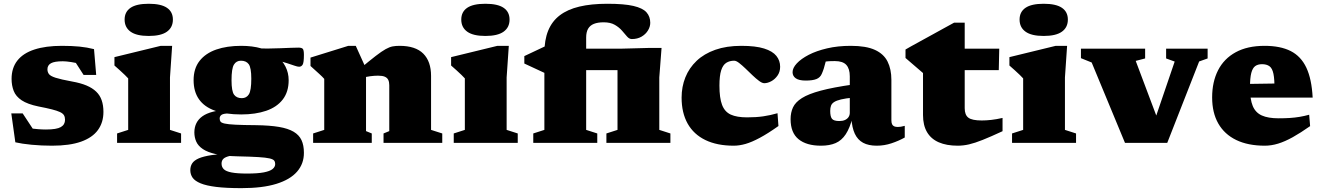

<svg xmlns="http://www.w3.org/2000/svg" viewBox="-20 -759 7026 1020"><path d="M308.5 -515.5Q362 -515.5 402.2 -511.5Q442.5 -507.5 479.5 -498L491 -361H424L347.5 -480L414 -417Q387 -425 359 -429.2Q331 -433.5 314 -433.5Q269.5 -433.5 250.8 -423Q232 -412.5 232 -391Q232 -376.5 239.8 -365.8Q247.5 -355 275.2 -346Q303 -337 363 -326Q408 -318 439.5 -304.8Q471 -291.5 491 -272.2Q511 -253 520.2 -226.2Q529.5 -199.5 529.5 -164.5Q529.5 -108.5 500.2 -68.2Q471 -28 410.8 -6.5Q350.5 15 256.5 15Q200 15 147.8 10Q95.5 5 61.5 -3L40 -156.5H100.5L188.5 -23L103.5 -83Q118 -80 138.8 -77.2Q159.5 -74.5 182 -72.8Q204.5 -71 224 -71Q281 -71 303.2 -84Q325.5 -97 325.5 -122.5Q325.5 -137 319.8 -146.8Q314 -156.5 298.5 -163.8Q283 -171 255.5 -178Q228 -185 184 -193.5Q126 -205.5 95 -226.2Q64 -247 52.8 -276Q41.5 -305 41.5 -340Q41.5 -398 72.2 -437.2Q103 -476.5 163 -496Q223 -515.5 308.5 -515.5Z M770 -568Q705 -568 673.5 -590.8Q642 -613.5 642 -655Q642 -696 673.5 -717.5Q705 -739 770 -739Q835.5 -739 867 -717.5Q898.5 -696 898.5 -655Q898.5 -613.5 867 -590.8Q835.5 -568 770 -568ZM894.5 -515.5 883 -347.5V-69L942 -50V0H602V-50L661 -69V-342.5Q655 -349.5 643.2 -360.8Q631.5 -372 617.2 -385Q603 -398 588 -411V-455.5L834 -515.5Z M1263 240.5Q1181.5 240.5 1128.8 234Q1076 227.5 1045.8 215Q1015.5 202.5 1003.2 185Q991 167.5 991 145Q991 124 1001.2 108.5Q1011.5 93 1036.2 82.2Q1061 71.5 1104.2 65Q1147.5 58.5 1213.5 55.5H1272V61.5Q1228 63.5 1202.8 69Q1177.5 74.5 1167.2 84.2Q1157 94 1157 110Q1157 128 1168.8 139.8Q1180.5 151.5 1210.2 157.2Q1240 163 1293 163Q1348.5 163 1381.2 156.8Q1414 150.5 1428 139Q1442 127.5 1442 112.5Q1442 101.5 1436.5 94.2Q1431 87 1411.8 82.5Q1392.5 78 1352 75.5Q1311.5 73 1242 71.5Q1172.5 70 1127.8 60Q1083 50 1057.8 33Q1032.5 16 1022.5 -6.8Q1012.5 -29.5 1012.5 -56Q1013 -111 1055.2 -141.2Q1097.5 -171.5 1192 -177L1197.5 -156.5Q1167 -156 1157 -149Q1147 -142 1147 -129.5Q1147 -119.5 1151.5 -113Q1156 -106.5 1174 -102.5Q1192 -98.5 1231.5 -96.5Q1271 -94.5 1341 -94Q1413 -93 1461.8 -84.8Q1510.5 -76.5 1539.8 -59.2Q1569 -42 1581.8 -14.5Q1594.5 13 1594.5 52Q1595 110.5 1558.2 152.8Q1521.5 195 1448 217.8Q1374.5 240.5 1263 240.5ZM1261.5 -151Q1178.5 -151 1122 -171Q1065.5 -191 1037 -231.8Q1008.5 -272.5 1008.5 -333Q1008.5 -395 1040.2 -435.5Q1072 -476 1128.8 -495.8Q1185.5 -515.5 1261.5 -515.5Q1321 -515.5 1367.8 -502Q1414.5 -488.5 1447 -463.8Q1479.5 -439 1496.5 -405.5Q1513.5 -372 1513.5 -333Q1513.5 -271 1482.2 -230.5Q1451 -190 1394.2 -170.5Q1337.5 -151 1261.5 -151ZM1264.5 -237.5Q1289.5 -237.5 1302.2 -258Q1315 -278.5 1315 -341Q1315 -399 1301.5 -417.8Q1288 -436.5 1260 -436.5Q1235.5 -436.5 1222.8 -415.8Q1210 -395 1210 -332.5Q1210 -274.5 1223.5 -256Q1237 -237.5 1264.5 -237.5ZM1351 -458.5 1339.5 -502.5Q1372.5 -501 1405.8 -501.2Q1439 -501.5 1469.2 -502.8Q1499.5 -504 1524.5 -505Q1549.5 -506 1565.5 -506Q1583.5 -506 1589 -499Q1594.5 -492 1594.5 -467.5Q1594.5 -426.5 1587.8 -415.5Q1581 -404.5 1569 -404.5Q1560.5 -404.5 1545.5 -409.8Q1530.5 -415 1506 -423Q1481.5 -431 1443.8 -440.5Q1406 -450 1351 -458.5Z M1924.5 -395V-62.5L1955 -50V0H1643.5V-50L1702.5 -69V-340Q1693 -351 1676.2 -366.2Q1659.5 -381.5 1629.5 -408.5V-453L1830.5 -515.5H1870ZM2017.5 -50 2048 -62.5V-306.5Q2048 -323.5 2042.5 -334.8Q2037 -346 2024.2 -351.5Q2011.5 -357 1988.5 -357Q1968.5 -357 1946.5 -354Q1924.5 -351 1903 -345L1890 -392Q1942.5 -436 1975.2 -461.2Q2008 -486.5 2028.8 -498Q2049.5 -509.5 2066 -512.5Q2082.5 -515.5 2102.5 -515.5Q2187.5 -515.5 2228.8 -474Q2270 -432.5 2270 -356V-69L2329.5 -50V0H2017.5Z M2558.5 -568Q2493.5 -568 2462 -590.8Q2430.5 -613.5 2430.5 -655Q2430.5 -696 2462 -717.5Q2493.5 -739 2558.5 -739Q2624 -739 2655.5 -717.5Q2687 -696 2687 -655Q2687 -613.5 2655.5 -590.8Q2624 -568 2558.5 -568ZM2683 -515.5 2671.5 -347.5V-69L2730.5 -50V0H2390.5V-50L2449.5 -69V-342.5Q2443.5 -349.5 2431.8 -360.8Q2420 -372 2405.8 -385Q2391.5 -398 2376.5 -411V-455.5L2622.5 -515.5Z M3290 -386.5H2974.5L2872 -372L2765.5 -421.5V-461L2881 -515.5L2995.5 -500.5H3281.5L3433.5 -504.5H3494.5L3482.5 -347.5V-69L3541.5 -50V0H3201.5V-50L3260.5 -69V-415ZM3094 -69 3153 -50V0H2813V-50L2872 -69V-476Q2872 -546.5 2892.2 -596.2Q2912.5 -646 2953.8 -677.5Q2995 -709 3058 -724Q3121 -739 3206.5 -739Q3295.5 -739 3345 -727.5Q3394.5 -716 3414.5 -693.5Q3434.5 -671 3434.5 -638Q3434.5 -617 3422.2 -597Q3410 -577 3388 -564.2Q3366 -551.5 3336.5 -551.5Q3323 -551.5 3311.2 -565Q3299.5 -578.5 3284.5 -596Q3269.5 -613.5 3246.2 -627Q3223 -640.5 3187 -640.5Q3155.5 -640.5 3135 -632.2Q3114.5 -624 3104.2 -606.2Q3094 -588.5 3094 -559.5Z M3918 -515.5Q3994.5 -515.5 4039.5 -501.2Q4084.5 -487 4104.5 -462Q4124.5 -437 4124.5 -404.5Q4124.5 -377.5 4110.8 -357.8Q4097 -338 4077.5 -327.5Q4058 -317 4040 -317Q4029 -317 4012.5 -329.2Q3996 -341.5 3977.5 -359.2Q3959 -377 3940.5 -394.8Q3922 -412.5 3906.5 -424.5Q3891 -436.5 3880.5 -436.5Q3856 -436.5 3838.2 -425.2Q3820.5 -414 3811.2 -385.2Q3802 -356.5 3802 -304Q3802 -238.5 3816 -201.8Q3830 -165 3862.2 -150.2Q3894.5 -135.5 3949 -135.5Q3997 -135.5 4034.8 -141Q4072.5 -146.5 4110.5 -157.5L4115.5 -89.5Q4059 -49.5 4016.5 -26.8Q3974 -4 3941 5.5Q3908 15 3878 15Q3789.5 15 3727.5 -15Q3665.5 -45 3633.2 -102.2Q3601 -159.5 3601 -240.5Q3601 -298 3621 -348Q3641 -398 3680.8 -435.8Q3720.5 -473.5 3780 -494.5Q3839.5 -515.5 3918 -515.5Z M4511.5 -310V-240.5Q4472 -236.5 4448 -230.8Q4424 -225 4411.5 -217Q4399 -209 4394.8 -197.5Q4390.5 -186 4390.5 -170Q4390.5 -139.5 4400 -127.8Q4409.5 -116 4439 -116Q4456.5 -116 4468.8 -121.5Q4481 -127 4487.8 -137Q4494.5 -147 4494.5 -160V-353.5Q4494.5 -394 4476 -414.2Q4457.5 -434.5 4415.5 -434.5Q4391 -434.5 4376.2 -433.2Q4361.5 -432 4351.5 -430L4375.5 -473Q4371 -449.5 4366.2 -430.5Q4361.5 -411.5 4356.8 -396.2Q4352 -381 4346 -367.5Q4337.5 -347 4317.2 -339Q4297 -331 4260.5 -331Q4224.5 -331 4207.5 -343Q4190.5 -355 4190.5 -375.5Q4190.5 -398 4213 -422.2Q4235.5 -446.5 4276.5 -467.8Q4317.5 -489 4374.2 -502.2Q4431 -515.5 4500 -515.5Q4581 -515.5 4628 -494Q4675 -472.5 4695.2 -432Q4715.5 -391.5 4715.5 -334.5V-120Q4715.5 -106.5 4719.2 -98.8Q4723 -91 4730.5 -87.8Q4738 -84.5 4749.5 -84.5Q4757 -84.5 4765.8 -85.8Q4774.5 -87 4786.5 -90.5V-28.5Q4754.5 -10.5 4716.2 2.2Q4678 15 4637.5 15Q4594 15 4565.2 -0.5Q4536.5 -16 4521.2 -48.5Q4506 -81 4503 -132L4510 -138Q4495 -79 4473 -45.8Q4451 -12.5 4419 1.2Q4387 15 4341.5 15Q4264.5 15 4222.2 -19.5Q4180 -54 4180 -126Q4180 -161 4192.8 -188.5Q4205.5 -216 4240.2 -238Q4275 -260 4340.5 -277.5Q4406 -295 4511.5 -310Z M5105 -184Q5105 -148.5 5124.5 -133.8Q5144 -119 5195.5 -119Q5218.5 -119 5245.8 -122Q5273 -125 5306 -132.5V-62Q5242.5 -32.5 5200.5 -15.8Q5158.5 1 5128 8Q5097.5 15 5068 15Q5008.5 15 4967.2 -3Q4926 -21 4904.8 -57.2Q4883.5 -93.5 4883.5 -148V-371L4790.5 -451V-496Q4799 -501.5 4820.2 -513Q4841.5 -524.5 4870.2 -540.5Q4899 -556.5 4931.2 -574Q4963.5 -591.5 4993.8 -608.5Q5024 -625.5 5048.5 -638.5H5105V-490ZM5013.5 -386.5 5015.5 -500.5H5288.5L5286 -386.5Z M5524.5 -568Q5459.5 -568 5428 -590.8Q5396.5 -613.5 5396.5 -655Q5396.5 -696 5428 -717.5Q5459.5 -739 5524.5 -739Q5590 -739 5621.5 -717.5Q5653 -696 5653 -655Q5653 -613.5 5621.5 -590.8Q5590 -568 5524.5 -568ZM5649 -515.5 5637.5 -347.5V-69L5696.5 -50V0H5356.5V-50L5415.5 -69V-342.5Q5409.5 -349.5 5397.8 -360.8Q5386 -372 5371.8 -385Q5357.5 -398 5342.5 -411V-455.5L5588.5 -515.5Z M6350.5 -432.5 6181 0H5956.5L5779.5 -427L5722.5 -450V-500.5H6063.5V-448.5L6013.5 -435.5L6151 -70H6097L6220.5 -432L6175 -448.5V-500.5H6395.5V-448.5Z M6698 -515.5Q6782 -515.5 6836.8 -487.8Q6891.5 -460 6920 -399.5Q6948.5 -339 6953.5 -240.5H6566V-312.5L6802.5 -316L6750.5 -279.5Q6751.5 -337 6745.2 -366.8Q6739 -396.5 6724 -407.2Q6709 -418 6684.5 -418Q6662.5 -418 6648.5 -408Q6634.5 -398 6627.5 -371.5Q6620.5 -345 6620.5 -294Q6620.5 -231.5 6635.2 -196Q6650 -160.5 6683.5 -145.5Q6717 -130.5 6772 -130.5Q6804 -130.5 6831.5 -132.2Q6859 -134 6884.2 -138.2Q6909.5 -142.5 6935 -149.5L6940 -89Q6889.5 -53.5 6847.8 -30.2Q6806 -7 6770 4Q6734 15 6699.5 15Q6610 15 6547.5 -15.2Q6485 -45.5 6452.2 -102.8Q6419.5 -160 6419.5 -241.5Q6419.5 -324 6451 -385.8Q6482.5 -447.5 6544.8 -481.5Q6607 -515.5 6698 -515.5Z"/></svg>

Font: Newsreader 9pt ExtraBold
Style: Regular
Weight: 800
Designer: Hugues Gentile
Foundry: Production Type
Version: Version 1.003